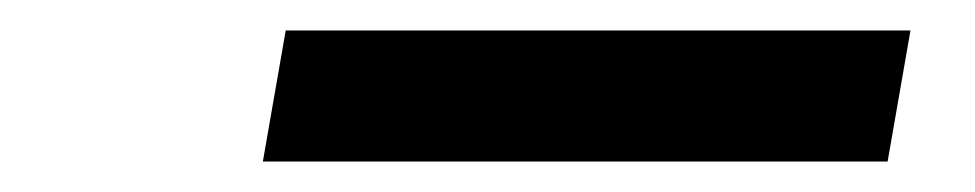

<svg xmlns="http://www.w3.org/2000/svg" viewBox="-20 -751 640 126"><path d="M167.5 -731H577.5L562.5 -645H152.5Z"/></svg>

Font: JuliaMono
Style: Bold Italic
Weight: 700
Italic angle: -9°
Monospace: yes
Designer: cormullion
Foundry: corm
Version: Version 0.057; ttfautohint (v1.8.4)